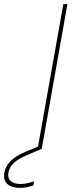

<svg xmlns="http://www.w3.org/2000/svg" viewBox="-146 -724 356 934"><path d="M37 0H57L182 -704H162ZM-23 15C-90 43 -118 78 -125 116C-134 167 -99 190 -49 190C-29 190 -6 186 16 178L20 158C-3 166 -26 171 -46 171C-85 171 -112 154 -105 115C-100 86 -77 57 -20 33L57 0L51 -16Z"/></svg>

Font: Poppins Devanagari Thin
Style: Italic
Weight: 100
Italic angle: -10°
Designer: Ninad Kale (Devanagari), Jonny Pinhorn (Latin)
Foundry: Indian Type Foundry
Version: 4.005